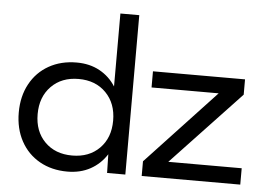

<svg xmlns="http://www.w3.org/2000/svg" viewBox="-53 -831 1266 912"><g transform="rotate(5 580.0 -375.0)"><path d="M486 -89Q456 -42 408.5 -16Q361 10 299 10Q224 10 166.5 -22.5Q109 -55 77 -114Q45 -173 45 -250Q45 -327 77 -386Q109 -445 166.5 -477.5Q224 -510 299 -510Q361 -510 408.5 -484Q456 -458 485 -412V-760H575V0H488ZM495 -250Q495 -332 445.5 -382.5Q396 -433 315 -433Q234 -433 184.5 -382.5Q135 -332 135 -250Q135 -168 184.5 -118Q234 -68 315 -68Q396 -68 445.5 -118Q495 -168 495 -250ZM653 -70 983 -423H663V-500H1102V-427L773 -78H1123V0H653Z"/></g></svg>

Font: Goli
Style: Regular
Weight: 400
Designer: jaikishan Patel
Foundry: MagicType
Version: Version 1.000